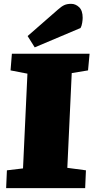

<svg xmlns="http://www.w3.org/2000/svg" viewBox="-20 -981 487 1001"><path d="M123 -597 35 -614 42 -701H447L439 -614L354 -600L331 -106L428 -93L424 0H12L16 -93L100 -103ZM282 -931Q301 -948 315.5 -954.5Q330 -961 351 -961Q374 -961 392.5 -943.5Q411 -926 411 -888Q411 -878 408.5 -862Q406 -846 400 -835L161 -734L124 -793Z"/></svg>

Font: Literata Black
Style: Italic
Weight: 900
Italic angle: -2°
Designer: Latin by Veronika Burian and Jose Scaglione. Greek by Irene Vlachou. Cyrillic by Vera Evstafieva
Foundry: TypeTogether
Version: Version 3.002